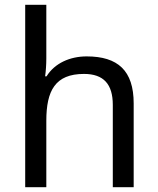

<svg xmlns="http://www.w3.org/2000/svg" viewBox="-20 -780 658 800"><path d="M173 -537V-760H85V0H173V-277C173 -402 210 -472 330 -472C412 -472 450 -429 450 -343V0H537V-349C537 -486 471 -545 341 -545C272 -545 208 -517 174 -462H168C171 -483 173 -511 173 -537Z"/></svg>

Font: Noto Sans Cypriot
Style: Regular
Weight: 400
Designer: Monotype Design Team
Foundry: Monotype Imaging Inc.
Version: Version 2.002